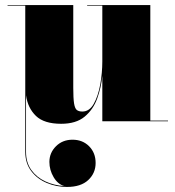

<svg xmlns="http://www.w3.org/2000/svg" viewBox="-20 -480 694 760"><path d="M267 73Q307 73 332.8 99Q358.5 125 358.5 165Q358.5 205.5 329.2 232.8Q300 260 245 260Q202.5 260 164.8 244Q127 228 103.5 197Q80 166 80 121V-457.5H10V-460H270V-132.5Q270 -90.5 273.2 -70.5Q276.5 -50.5 284.2 -44.5Q292 -38.5 306 -38.5Q334 -38.5 351.2 -69.2Q368.5 -100 376.8 -145.8Q385 -191.5 385 -237V-457.5H325V-460H575V-2.5H645V0H385V-180Q380.5 -134 364.8 -90.2Q349 -46.5 315 -18.2Q281 10 222 10Q154.5 10 122.2 -21.2Q90 -52.5 83 -102.5V121Q83 163.5 104 192.8Q125 222 159.5 238Q194 254 234.5 256.5Q209 249.5 192.2 221.2Q175.5 193 175.5 161Q175.5 125 201.5 99Q227.5 73 267 73Z"/></svg>

Font: Bodoni* 72pt Fatface
Style: Regular
Weight: 900
Version: Version 2.3